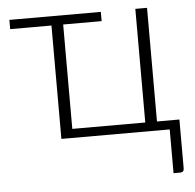

<svg xmlns="http://www.w3.org/2000/svg" viewBox="-50 -548 788 776"><g transform="rotate(-5 344.0 -160.5)"><path d="M16 -497.5H387V-460H231V-36.5H527V-497.5H574.5V-36.5H665.5V161.5Q665.5 177.5 650.5 177.5H623V0H183.5V-460H16Z"/></g></svg>

Font: Lato Light
Style: Regular
Weight: 300
Designer: Lukasz Dziedzic
Foundry: tyPoland Lukasz Dziedzic
Version: Version 2.007; 2014-02-27